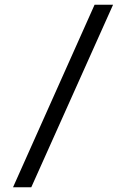

<svg xmlns="http://www.w3.org/2000/svg" viewBox="-20 -750 547 810"><path d="M457 -730 112 40H35L379 -730Z"/></svg>

Font: Mplus 1p
Style: Regular
Weight: 400
Version: Version 1.061